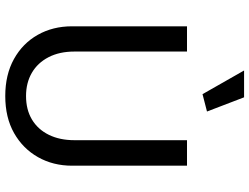

<svg xmlns="http://www.w3.org/2000/svg" viewBox="-129 -808 948 730"><g transform="rotate(90 345.0 -443.0)"><path d="M176 -680H80V-243Q80 -170 112.5 -112.5Q145 -55 204.5 -22Q264 11 345 11Q427 11 486 -22.5Q545 -56 577.5 -113.5Q610 -171 610 -243V-680H513V-252Q513 -196 492.5 -154.5Q472 -113 434.5 -90.5Q397 -68 345 -68Q295 -68 257 -90Q219 -112 197.5 -153.5Q176 -195 176 -252ZM338 -739 404 -756 350 -897H248Z"/></g></svg>

Font: Catamaran Thin Medium
Style: Regular
Weight: 500
Version: Version 2.000